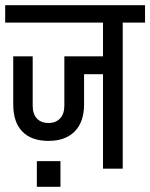

<svg xmlns="http://www.w3.org/2000/svg" viewBox="-30 -650 579 740"><path d="M0 0ZM529 -563H443V0H367V-364H294V-248Q294 -180 258 -143.5Q222 -107 157 -107Q91 -107 56 -143Q21 -179 21 -248V-433H96V-243Q96 -211 112 -193.5Q128 -176 157 -176Q185 -176 201.5 -193.5Q218 -211 218 -243V-433H367V-563H-10V-630H529ZM203 -29ZM112 -29H203V70H112Z"/></svg>

Font: Pragati Narrow
Style: Regular
Weight: 400
Designer: Hector Gatti, Marcela Romero, Pablo Cosgaya and Nicolas Silva
Foundry: Omnibus-Type
Version: Version 1.010; ttfautohint (v1.3)